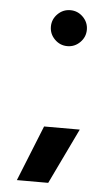

<svg xmlns="http://www.w3.org/2000/svg" viewBox="-49 -521 391 702"><g transform="rotate(5 146.5 -170.0)"><path d="M115 -422Q115 -449 134.5 -468.5Q154 -488 181 -488Q208 -488 227.5 -468.5Q247 -449 247 -422Q247 -395 227.5 -375.5Q208 -356 181 -356Q154 -356 134.5 -375.5Q115 -395 115 -422ZM122 -56H253L155 148H40Z"/></g></svg>

Font: Prompt Medium
Style: Regular
Weight: 500
Designer: Katatrad Team
Foundry: CadsonDemak
Version: Version 1.000